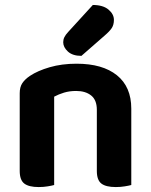

<svg xmlns="http://www.w3.org/2000/svg" viewBox="-20 -750 612 777"><path d="M511.3 -310.3V-214.9H371.9V-305.6Q371.9 -345.1 349 -363.5Q326.1 -381.9 288.2 -381.9Q261.4 -381.9 239.3 -375.2Q217.3 -368.5 199.2 -358.8V-214.9H59.8V-372.7Q59.8 -397.6 70.3 -413.4Q80.8 -429.2 101.1 -442.9Q132.4 -463.8 181.3 -478Q230.3 -492.2 289.6 -492.2Q395.1 -492.2 453.2 -445.4Q511.3 -398.6 511.3 -310.3ZM59.8 -262H199.2V-1.3Q190.3 1.3 173.3 4.1Q156.4 7 136.5 7Q97 7 78.4 -7.1Q59.8 -21.2 59.8 -58.1ZM371.9 -262H511.3V-1.3Q502.3 1.3 485.2 4.1Q468.1 7 448.6 7Q408.7 7 390.3 -7.1Q371.9 -21.2 371.9 -58.1ZM256.1 -620.9 355.7 -729.9Q397.5 -729.6 419.2 -711.1Q441 -692.7 441 -669.5Q441 -649.9 432.4 -636.6Q423.7 -623.3 403.1 -605.7L309.5 -523.9Q274 -523.9 254.9 -541.3Q235.8 -558.8 235.8 -579Q235.8 -590 240.5 -599.5Q245.1 -609 256.1 -620.9Z"/></svg>

Font: Baloo Tammudu 2
Style: Regular
Weight: 400
Designer: Maithili Shingre, Omkar Shende and Ek Type
Foundry: Ek Type
Version: Version 1.700